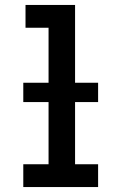

<svg xmlns="http://www.w3.org/2000/svg" viewBox="-20 -755 490 775"><path d="M74 0V-92H176V-643H83V-735H283V-92H376V0ZM74 -343V-421H376V-343Z"/></svg>

Font: Iosevka Etoile Semibold
Style: Regular
Weight: 600
Designer: Belleve Invis
Foundry: Belleve Invis
Version: Version 22.1.2; ttfautohint (v1.8.4)